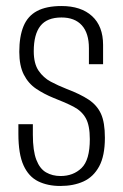

<svg xmlns="http://www.w3.org/2000/svg" viewBox="-20 -611 409 637"><path d="M180 6Q138 6 106.5 -9.5Q75 -25 58 -62.5Q41 -100 41 -167V-199Q53 -199 65.5 -199Q78 -199 89 -199V-164Q89 -111 100.5 -81Q112 -51 133 -39Q154 -27 181 -27Q223 -27 250.5 -53.5Q278 -80 278 -149Q278 -195 264.5 -219Q251 -243 224 -257Q197 -271 158 -286Q126 -299 100 -316.5Q74 -334 59 -363.5Q44 -393 44 -439Q44 -490 58 -524Q72 -558 103 -574.5Q134 -591 184 -591Q249 -591 285.5 -557.5Q322 -524 322 -462V-398Q310 -398 298.5 -398Q287 -398 275 -398V-451Q275 -501 251.5 -527Q228 -553 184 -553Q136 -553 114 -525Q92 -497 92 -441Q92 -400 108 -376.5Q124 -353 148.5 -340Q173 -327 201 -316Q246 -299 274 -280.5Q302 -262 315 -233.5Q328 -205 328 -154Q328 -94 309 -59Q290 -24 257 -9Q224 6 180 6Z"/></svg>

Font: Alumni Sans Light
Style: Regular
Weight: 300
Version: Version 1.018